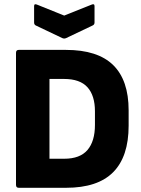

<svg xmlns="http://www.w3.org/2000/svg" viewBox="-20 -892 670 912"><path d="M69 0Q56 0 56 -14V-641Q56 -655 69 -655H293Q444 -655 517.5 -583Q591 -511 591 -368V-295Q591 -148 517.5 -74Q444 0 294 0ZM215 -138H285Q360 -138 395.5 -179.5Q431 -221 431 -299V-363Q431 -438 395.5 -477.5Q360 -517 284 -517H215ZM276 -711 150 -771Q142 -775 142 -785V-863Q142 -876 156 -870L285 -818L415 -870Q429 -876 429 -863V-785Q429 -775 420 -771L294 -711Q285 -707 276 -711Z"/></svg>

Font: Sofia Sans Semi Condensed Black
Style: Regular
Weight: 900
Designer: Botio Nikoltchev, Ani Petrova
Foundry: lettersoup
Version: Version 4.100; ttfautohint (v1.8.4.7-5d5b)